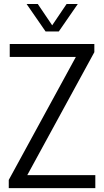

<svg xmlns="http://www.w3.org/2000/svg" viewBox="-20 -966 535 986"><path d="M25 0V-42L369.5 -673.5H30V-740H464.5V-698L120 -66.5H469.5V0ZM214 -804.5 116.5 -945.5H174L248 -836L322 -945.5H379.5L282 -804.5Z"/></svg>

Font: Encode Sans Condensed
Style: Regular
Weight: 400
Width: 3
Designer: Multiple Designers
Foundry: Impallari Type
Version: Version 3.000; ttfautohint (v1.8.3) -l 8 -r 50 -G 200 -x 14 